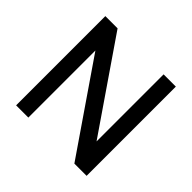

<svg xmlns="http://www.w3.org/2000/svg" viewBox="-169 -882 1065 1065"><g transform="rotate(45 363.0 -350.0)"><path d="M87 -700V0H183V-526L544 0H640V-700H544V-174L183 -700Z"/></g></svg>

Font: Unageo
Style: Medium
Weight: 500
Designer: Richard Sepsi
Foundry: Richard Sepsi
Version: Version 2.000